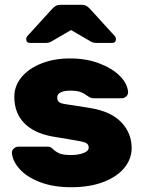

<svg xmlns="http://www.w3.org/2000/svg" viewBox="-20 -775 602 805"><path d="M29 0ZM40 -369Q40 -414 69.5 -450.5Q99 -487 152.5 -508.5Q206 -530 274 -530Q341 -530 395.5 -509.5Q450 -489 482 -457Q514 -425 517 -390Q518 -379 509.5 -371Q501 -363 490 -363H371Q360 -363 345 -374Q332 -384 317 -389.5Q302 -395 274 -395Q250 -395 235 -388Q220 -381 220 -367Q220 -355 225.5 -349Q231 -343 245.5 -340Q260 -337 296 -332L358 -322Q445 -308 488.5 -262.5Q532 -217 532 -154Q532 -109 501.5 -71.5Q471 -34 413.5 -12Q356 10 278 10Q203 10 147.5 -11.5Q92 -33 62.5 -66Q33 -99 30 -133Q29 -144 37.5 -152Q46 -160 57 -160H181Q188 -160 192.5 -157.5Q197 -155 203 -149Q215 -138 230 -131.5Q245 -125 278 -125Q309 -125 330.5 -133.5Q352 -142 352 -156Q352 -172 336.5 -177.5Q321 -183 270 -191L198 -203Q122 -217 81 -259.5Q40 -302 40 -369ZM359 -736 461 -624Q466 -619 466 -611Q466 -595 450 -595H383Q374 -595 367 -598Q360 -601 352 -606L278 -649L204 -606Q196 -601 189 -598Q182 -595 173 -595H106Q90 -595 90 -611Q90 -619 95 -624L197 -736Q207 -747 215 -751Q223 -755 234 -755H322Q333 -755 341 -751Q349 -747 359 -736Z"/></svg>

Font: Hezaedrus
Style: Bold
Weight: 700
Designer: Hubert & Fischer
Foundry: Hubert & Fischer
Version: Version 1.10;September 3, 2019;FontCreator 11.5.0.2425 64-bi